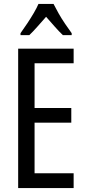

<svg xmlns="http://www.w3.org/2000/svg" viewBox="-20 -963 442 983"><path d="M357 0H73V-714H357V-639H157V-410H345V-335H157V-76H357ZM254 -943Q265 -921 280 -894.5Q295 -868 313 -841.5Q331 -815 347 -793V-783H302Q281 -803 260 -827Q239 -851 216 -877Q193 -851 170.5 -825.5Q148 -800 130 -783H85V-793Q103 -818 120.5 -844.5Q138 -871 153 -896.5Q168 -922 177 -943Z"/></svg>

Font: Noto Sans Thai ExtraCondensed
Style: Regular
Weight: 400
Width: 2
Designer: Monotype Design Team
Foundry: Monotype Imaging Inc.
Version: Version 2.002